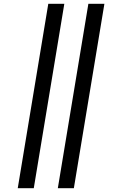

<svg xmlns="http://www.w3.org/2000/svg" viewBox="-20 -843 640 1006"><path d="M283 143 443 -823H527L367 143ZM73 143 233 -823H317L157 143Z"/></svg>

Font: Zed Sans Extended
Style: Italic
Weight: 400
Width: 7
Italic angle: -9°
Designer: Belleve Invis
Foundry: Belleve Invis
Version: Version 1.0.0; ttfautohint (v1.8.4)